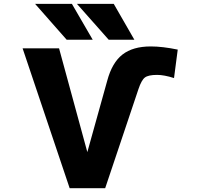

<svg xmlns="http://www.w3.org/2000/svg" viewBox="-20 -986 1040 1008"><path d="M804.7 -592.8Q758.8 -592.8 740.7 -579.1Q722.7 -565.4 707 -518.6L532.2 2H345.7L98.6 -732.4H290L438.5 -187.5L543 -562.5Q568.4 -657.2 623 -699.7Q677.7 -742.2 771.5 -742.2Q833 -742.2 913.1 -725.6L893.6 -576.2Q841.8 -592.8 804.7 -592.8ZM577.1 -965.8 685.5 -777.3H550.8L383.8 -965.8ZM357.4 -965.8 466.8 -777.3H330.1L164.1 -965.8Z"/></svg>

Font: Gen Shin Gothic Monospace Heavy
Style: Bold
Weight: 800
Designer: [Source Han Sans]
Ryoko NISHIZUKA  (kana & ideographs); Paul D. Hunt (Latin, Greek & Cyrillic); Wenlong ZHANG  (bopomofo
Version: Version 1.002.20150607